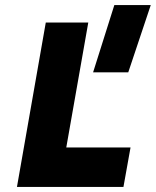

<svg xmlns="http://www.w3.org/2000/svg" viewBox="-20 -739 616 759"><path d="M432 -719H576L487 -453H348ZM468 0H47L161 -650H329L242 -156H496Z"/></svg>

Font: Overused Grotesk ExtraBold
Style: Italic
Weight: 800
Italic angle: -10°
Version: Version 0.003